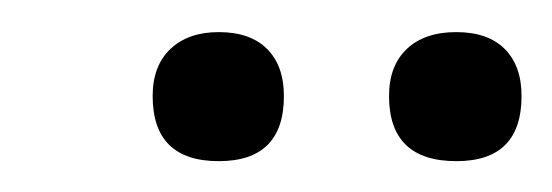

<svg xmlns="http://www.w3.org/2000/svg" viewBox="-20 -580 351 122"><path d="M270 -477.6Q227.2 -477.6 227.2 -519Q227.2 -538.2 238.5 -548.9Q249.8 -559.6 269.9 -559.6Q290 -559.6 300.7 -548.9Q311.4 -538.2 311.4 -519Q311.4 -477.6 270 -477.6ZM119 -477.6Q77 -477.6 77 -519Q77 -538.2 88.3 -548.9Q99.6 -559.6 119 -559.6Q139 -559.6 149.7 -548.9Q160.4 -538.2 160.4 -519Q160.4 -477.6 119 -477.6Z"/></svg>

Font: Cormorant Garamond Light
Style: Italic
Weight: 300
Italic angle: -10°
Designer: Christian Thalmann (Catharsis Fonts)
Foundry: Catharsis Fonts
Version: Version 4.001